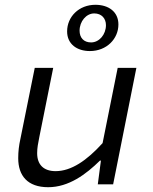

<svg xmlns="http://www.w3.org/2000/svg" viewBox="-20 -769 640 801"><path d="M181 12C267 12 339 -42 397 -99H401L388 0H452L549 -486H471L408 -172C342 -99 277 -55 212 -55C162 -55 135 -82 135 -130C135 -152 139 -172 144 -197L202 -486H125L65 -189C59 -162 56 -137 56 -109C56 -36 95 12 181 12ZM355 -556C425 -556 474 -607 474 -667C474 -720 433 -749 378 -749C309 -749 260 -699 260 -638C260 -585 301 -556 355 -556ZM360 -592C329 -592 312 -612 312 -641C312 -680 340 -713 373 -713C404 -713 422 -692 422 -664C422 -625 394 -592 360 -592Z"/></svg>

Font: Source Code Variable
Style: Italic
Weight: 400
Italic angle: -11°
Monospace: yes
Designer: Paul D. Hunt, Teo Tuominen
Foundry: Adobe Systems Incorporated
Version: Version 1.005;PS 1.0;hotconv 16.6.54;makeotf.lib2.5.65590